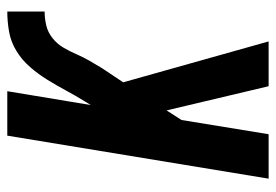

<svg xmlns="http://www.w3.org/2000/svg" viewBox="-138 -638 775 540"><g transform="rotate(-90 250.0 -367.5)"><path d="M404 0H278L210 -287L183 -245L143 0H18L139 -735H264L225 -500L236 -518Q252 -544 266 -570Q280 -596 296 -622Q312 -648 332 -671Q352 -694 377.5 -709.5Q403 -725 431.5 -730Q460 -735 488 -735V-630Q469 -630 449.5 -625.5Q430 -621 413.5 -608Q397 -595 386.5 -577Q376 -559 368 -540.5Q360 -522 350 -504.5Q340 -487 329 -469L289 -409Z"/></g></svg>

Font: Iosevka Extrabold
Style: Italic
Weight: 800
Italic angle: -9°
Monospace: yes
Designer: Belleve Invis
Foundry: Belleve Invis
Version: Version 32.5.0; ttfautohint (v1.8.4)